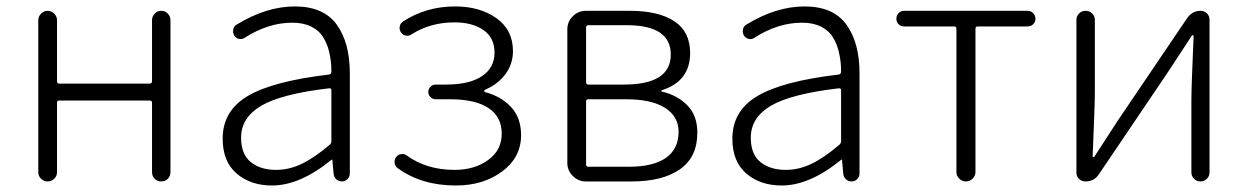

<svg xmlns="http://www.w3.org/2000/svg" viewBox="-20 -567 3899 600"><path d="M99.6 -29.3V-503.9Q99.6 -515.6 108.4 -524.4Q117.2 -533.2 128.9 -533.2Q140.6 -533.2 149.4 -524.4Q158.2 -515.6 158.2 -503.9V-313.5Q158.2 -305.7 165 -305.7H447.3Q455.1 -305.7 455.1 -313.5V-503.9Q455.1 -515.6 463.4 -524.4Q471.7 -533.2 483.9 -533.2Q496.1 -533.2 504.4 -524.4Q512.7 -515.6 512.7 -503.9V-29.3Q512.7 -16.6 504.4 -8.3Q496.1 0 483.9 0Q471.7 0 463.4 -8.3Q455.1 -16.6 455.1 -29.3V-246.1Q455.1 -252.9 447.3 -252.9H165Q158.2 -252.9 158.2 -246.1V-29.3Q158.2 -16.6 149.4 -8.3Q140.6 0 128.9 0Q117.2 0 108.4 -8.3Q99.6 -16.6 99.6 -29.3Z M830.1 12.7Q762.7 12.7 719.2 -24.9Q675.8 -62.5 675.8 -133.8Q675.8 -220.7 754.4 -267.1Q833 -313.5 1007.8 -334Q1015.6 -335 1015.6 -343.8Q1015.6 -374 1009.8 -399.4Q1004.9 -424.8 991.7 -447.8Q978.5 -470.7 953.6 -483.4Q928.7 -496.1 893.6 -496.1Q818.4 -496.1 745.1 -449.2Q737.3 -443.4 727.5 -445.3Q717.8 -447.3 711.9 -456.1Q707 -464.8 709 -475.1Q710.9 -485.4 719.7 -490.2Q812.5 -546.9 901.4 -546.9Q991.2 -546.9 1032.2 -490.2Q1073.2 -433.6 1073.2 -337.9V-24.4Q1073.2 -14.6 1065.9 -7.3Q1058.6 0 1048.8 0Q1038.1 0 1030.8 -6.8Q1023.4 -13.7 1022.5 -24.4L1018.6 -67.4Q1018.6 -68.4 1017.6 -68.4Q1016.6 -68.4 1015.6 -67.4Q917 12.7 830.1 12.7ZM842.8 -36.1Q883.8 -36.1 923.3 -55.2Q962.9 -74.2 1009.8 -114.3Q1015.6 -119.1 1015.6 -126V-285.2Q1015.6 -291 1009.8 -291Q1008.8 -291 1007.8 -291Q858.4 -273.4 795.9 -236.3Q733.4 -199.2 733.4 -136.7Q733.4 -85 763.7 -60.5Q793.9 -36.1 842.8 -36.1Z M1404.3 12.7Q1297.9 12.7 1223.6 -41Q1212.9 -47.9 1212.9 -61.5Q1212.9 -69.3 1217.8 -76.2Q1223.6 -84 1233.4 -85.4Q1243.2 -86.9 1251 -81.1Q1313.5 -36.1 1400.4 -36.1Q1462.9 -36.1 1505.4 -66.9Q1547.9 -97.7 1547.9 -149.4Q1547.9 -202.1 1506.3 -229.5Q1464.8 -256.8 1386.7 -256.8H1340.8Q1332 -256.8 1325.2 -263.7Q1318.4 -270.5 1318.4 -279.8Q1318.4 -289.1 1325.2 -295.9Q1332 -302.7 1340.8 -302.7H1373Q1447.3 -302.7 1486.3 -329.1Q1525.4 -355.5 1525.4 -402.3Q1525.4 -449.2 1490.7 -473.1Q1456.1 -497.1 1400.4 -497.1Q1325.2 -497.1 1266.6 -460Q1258.8 -454.1 1249 -455.6Q1239.3 -457 1233.4 -465.3Q1227.5 -473.6 1229 -483.4Q1230.5 -493.2 1238.3 -499Q1310.5 -546.9 1402.3 -546.9Q1479.5 -546.9 1531.2 -510.3Q1583 -473.6 1583 -407.2Q1583 -367.2 1559.6 -335.4Q1536.1 -303.7 1495.1 -286.1Q1493.2 -285.2 1493.2 -282.7Q1493.2 -280.3 1495.1 -279.3Q1544.9 -266.6 1576.7 -232.9Q1608.4 -199.2 1608.4 -144.5Q1608.4 -75.2 1549.3 -31.2Q1490.2 12.7 1404.3 12.7Z M1810.5 0Q1787.1 0 1770 -17.1Q1752.9 -34.2 1752.9 -57.6V-475.6Q1752.9 -499 1770 -516.1Q1787.1 -533.2 1810.5 -533.2H1948.2Q2038.1 -533.2 2087.4 -500.5Q2136.7 -467.8 2136.7 -401.4Q2136.7 -313.5 2048.8 -285.2Q2046.9 -285.2 2046.9 -283.2Q2046.9 -281.2 2049.8 -280.3Q2096.7 -269.5 2127.9 -237.8Q2159.2 -206.1 2159.2 -152.3Q2159.2 -76.2 2105 -38.1Q2050.8 0 1954.1 0ZM1811.5 -310.5Q1811.5 -302.7 1818.4 -302.7H1929.7Q2076.2 -302.7 2076.2 -396.5Q2076.2 -488.3 1938.5 -488.3H1818.4Q1811.5 -488.3 1811.5 -480.5ZM1811.5 -53.7Q1811.5 -45.9 1818.4 -45.9H1944.3Q2021.5 -45.9 2061 -73.7Q2100.6 -101.6 2100.6 -155.3Q2100.6 -203.1 2058.1 -230Q2015.6 -256.8 1936.5 -256.8H1818.4Q1811.5 -256.8 1811.5 -250Z M2422.9 12.7Q2355.5 12.7 2312 -24.9Q2268.6 -62.5 2268.6 -133.8Q2268.6 -220.7 2347.2 -267.1Q2425.8 -313.5 2600.6 -334Q2608.4 -335 2608.4 -343.8Q2608.4 -374 2602.5 -399.4Q2597.7 -424.8 2584.5 -447.8Q2571.3 -470.7 2546.4 -483.4Q2521.5 -496.1 2486.3 -496.1Q2411.1 -496.1 2337.9 -449.2Q2330.1 -443.4 2320.3 -445.3Q2310.5 -447.3 2304.7 -456.1Q2299.8 -464.8 2301.8 -475.1Q2303.7 -485.4 2312.5 -490.2Q2405.3 -546.9 2494.1 -546.9Q2584 -546.9 2625 -490.2Q2666 -433.6 2666 -337.9V-24.4Q2666 -14.6 2658.7 -7.3Q2651.4 0 2641.6 0Q2630.9 0 2623.5 -6.8Q2616.2 -13.7 2615.2 -24.4L2611.3 -67.4Q2611.3 -68.4 2610.4 -68.4Q2609.4 -68.4 2608.4 -67.4Q2509.8 12.7 2422.9 12.7ZM2435.5 -36.1Q2476.6 -36.1 2516.1 -55.2Q2555.7 -74.2 2602.5 -114.3Q2608.4 -119.1 2608.4 -126V-285.2Q2608.4 -291 2602.5 -291Q2601.6 -291 2600.6 -291Q2451.2 -273.4 2388.7 -236.3Q2326.2 -199.2 2326.2 -136.7Q2326.2 -85 2356.4 -60.5Q2386.7 -36.1 2435.5 -36.1Z M2968.8 -29.3V-476.6Q2968.8 -484.4 2961.9 -484.4H2805.7Q2794.9 -484.4 2788.1 -491.2Q2781.2 -498 2781.2 -508.3Q2781.2 -518.6 2788.1 -525.9Q2794.9 -533.2 2805.7 -533.2H3191.4Q3201.2 -533.2 3208.5 -525.9Q3215.8 -518.6 3215.8 -508.3Q3215.8 -498 3208.5 -491.2Q3201.2 -484.4 3191.4 -484.4H3035.2Q3028.3 -484.4 3028.3 -476.6V-29.3Q3028.3 -17.6 3019.5 -8.8Q3010.7 0 2998.5 0Q2986.3 0 2977.5 -8.8Q2968.8 -17.6 2968.8 -29.3Z M3372.1 0Q3360.4 0 3352.1 -7.8Q3343.8 -15.6 3343.8 -27.3V-504.9Q3343.8 -516.6 3352.1 -524.9Q3360.4 -533.2 3372.6 -533.2Q3384.8 -533.2 3393.1 -524.9Q3401.4 -516.6 3401.4 -504.9V-276.4Q3401.4 -240.2 3394.5 -78.1Q3394.5 -76.2 3397 -76.2Q3399.4 -76.2 3400.4 -78.1Q3411.1 -94.7 3437.5 -135.3Q3463.9 -175.8 3474.6 -192.4L3689.5 -509.8Q3705.1 -533.2 3732.4 -533.2Q3744.1 -533.2 3752 -524.9Q3759.8 -516.6 3759.8 -505.9V-28.3Q3759.8 -16.6 3751.5 -8.3Q3743.2 0 3731.4 0Q3719.7 0 3711.4 -8.3Q3703.1 -16.6 3703.1 -28.3V-255.9Q3703.1 -293 3710 -454.1Q3710 -457 3707.5 -457Q3705.1 -457 3704.1 -455.1Q3688.5 -431.6 3629.9 -341.8L3414.1 -22.5Q3399.4 0 3372.1 0Z"/></svg>

Font: Gen Jyuu Gothic Light
Style: Regular
Weight: 200
Designer: [Source Han Sans]
Ryoko NISHIZUKA  (kana & ideographs); Paul D. Hunt (Latin, Greek & Cyrillic); Wenlong ZHANG  (bopomofo
Version: Version 1.002.20150607